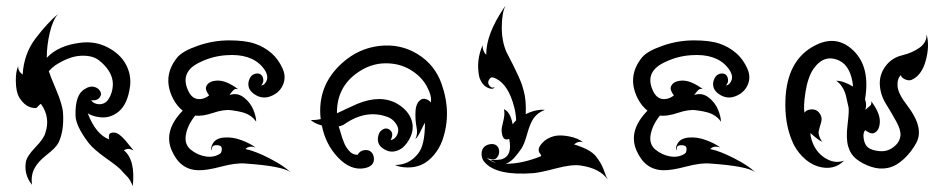

<svg xmlns="http://www.w3.org/2000/svg" viewBox="-20 -578 3240 661"><path d="M180 -530Q162 -510 151.5 -466Q141 -422 141 -379Q181 -422 258 -431Q309 -437 351.5 -414.5Q394 -392 413 -357Q432 -322 428 -283Q420 -219 387.5 -193Q355 -167 314 -176Q296 -179 282 -188Q310 -115 356 -98Q354 -103 355 -110.5Q356 -118 361 -120Q375 -125 388.5 -116Q402 -107 419.5 -85Q437 -63 440 -60Q424 -68 415.5 -64.5Q407 -61 406 -61Q447 -28 437 63Q429 41 417.5 29.5Q406 18 397 7.5Q388 -3 345 -33.5Q302 -64 285 -86Q241 -144 240 -180Q238 -254 273 -272Q294 -286 314 -275Q321 -271 325 -263.5Q329 -256 327 -250Q320 -230 294 -233Q299 -224 312 -220.5Q325 -217 338 -222.5Q351 -228 360 -248.5Q369 -269 368.5 -290.5Q368 -312 355.5 -332.5Q343 -353 320.5 -370.5Q298 -388 258 -386Q218 -384 170 -353Q160 -346 148 -333Q152 -319 173.5 -268.5Q195 -218 197 -189Q201 -127 181 -86Q172 -69 141 -45Q110 -21 98 3Q86 27 90 58Q62 23 69 -20Q72 -40 101.5 -70.5Q131 -101 136 -120Q154 -173 122 -219Q120 -222 113.5 -214.5Q107 -207 104 -206Q69 -205 46 -243Q35 -262 34.5 -298Q34 -334 43 -350Q41 -334 58 -321Q62 -393 103 -446.5Q144 -500 180 -530Z M590 -380Q608 -402 661 -420.5Q714 -439 769 -439Q824 -439 856.5 -428Q889 -417 914 -395.5Q939 -374 953.5 -340.5Q968 -307 949 -276Q939 -260 920.5 -250.5Q902 -241 885.5 -242.5Q869 -244 854.5 -254.5Q840 -265 836.5 -277.5Q833 -290 837.5 -302.5Q842 -315 849.5 -320Q857 -325 866 -325Q875 -325 880.5 -319Q886 -313 886.5 -302.5Q887 -292 879 -284Q887 -284 893 -292Q911 -315 884 -347Q844 -394 760 -388Q712 -385 669 -364Q600 -332 626 -270Q642 -230 677 -238Q692 -242 700 -250Q696 -254 691.5 -263.5Q687 -273 690 -280Q697 -299 727.5 -300.5Q758 -302 800 -271Q790 -274 784 -268Q778 -262 774.5 -257Q771 -252 770 -251Q797 -260 819.5 -242.5Q842 -225 852 -200.5Q862 -176 862 -159Q845 -184 812 -192Q802 -195 776.5 -198.5Q751 -202 714 -189.5Q677 -177 652 -180Q626 -148 620 -114.5Q614 -81 637 -62.5Q660 -44 687.5 -39.5Q715 -35 736 -48Q742 -51 743 -59Q747 -77 729 -78Q706 -80 710 -60Q703 -67 713 -84.5Q723 -102 751.5 -104.5Q780 -107 811 -95.5Q842 -84 860 -70Q838 -78 825 -65Q859 -58 908.5 -32.5Q958 -7 980 15Q954 -6 825 -15Q793 -18 742 -4.5Q691 9 663 8Q600 7 571 -60.5Q542 -128 609 -197Q589 -213 576 -238Q537 -314 590 -380Z M1084 -168Q1071 -284 1159 -362Q1215 -412 1287 -420Q1359 -428 1418 -391.5Q1477 -355 1500 -290Q1536 -189 1503 -95Q1493 -67 1473.5 -44Q1454 -21 1431.5 -11Q1409 -1 1382.5 -1.5Q1356 -2 1340 -10Q1389 -10 1420 -50Q1443 -79 1443 -155Q1441 -154 1429 -128.5Q1417 -103 1410 -100Q1419 -116 1414 -140.5Q1409 -165 1410.5 -194.5Q1412 -224 1429 -235Q1436 -240 1447 -236.5Q1458 -233 1463 -225Q1468 -246 1449.5 -280.5Q1431 -315 1392.5 -338Q1354 -361 1304.5 -360Q1255 -359 1211 -328Q1139 -278 1140 -188Q1147 -191 1172 -203Q1197 -215 1209 -220Q1291 -254 1349 -220Q1387 -197 1397.5 -162.5Q1408 -128 1385.5 -92.5Q1363 -57 1330 -56Q1316 -56 1302 -64.5Q1288 -73 1283.5 -84.5Q1279 -96 1282 -109Q1285 -122 1292 -128Q1308 -142 1322.5 -130.5Q1337 -119 1325 -96Q1336 -97 1343.5 -107.5Q1351 -118 1351 -130.5Q1351 -143 1340 -156.5Q1329 -170 1315 -175Q1241 -203 1165 -150Q1158 -145 1146 -143Q1148 -136 1149.5 -132Q1151 -128 1154.5 -115.5Q1158 -103 1160 -98.5Q1162 -94 1166 -83Q1171 -71 1182.5 -58Q1194 -45 1211 -45Q1219 -59 1233.5 -61Q1248 -63 1256.5 -56Q1265 -49 1267 -36Q1271 -6 1235 1Q1188 10 1144.5 -35Q1101 -80 1088 -146Q1062 -153 1050 -165Q1066 -164 1084 -168Z M1720 -558Q1708 -534 1707.5 -486Q1707 -438 1723 -400Q1726 -394 1735 -376.5Q1744 -359 1746.5 -354Q1749 -349 1756 -334.5Q1763 -320 1765 -315.5Q1767 -311 1772 -299Q1777 -287 1778.5 -281Q1780 -275 1783 -265Q1792 -234 1790 -185Q1824 -202 1856 -200Q1831 -190 1818 -172Q1805 -154 1795 -117.5Q1785 -81 1775 -66.5Q1765 -52 1759 -45Q1741 -21 1721 -14Q1777 -14 1842 -40Q1845 -42 1839 -49.5Q1833 -57 1835 -66.5Q1837 -76 1850 -89Q1863 -102 1884.5 -108.5Q1906 -115 1939 -108.5Q1972 -102 1987 -88Q1973 -94 1956 -81Q2012 -64 2031 -40.5Q2050 -17 2058.5 7Q2067 31 2072 40Q2046 2 1980 -8Q1950 -13 1895 1.5Q1840 16 1817 18Q1689 28 1648 -20Q1639 -30 1638 -45Q1637 -60 1644.5 -69.5Q1652 -79 1666.5 -81.5Q1681 -84 1689.5 -77Q1698 -70 1698.5 -57Q1699 -44 1689.5 -34Q1680 -24 1656 -34Q1670 -22 1688 -17Q1683 -19 1668 -27Q1699 -27 1708 -30Q1745 -42 1733 -100Q1710 -90 1707 -126Q1706 -136 1712.5 -160.5Q1719 -185 1715 -202Q1737 -193 1745 -150Q1750 -157 1757 -164Q1756 -188 1750 -210Q1731 -284 1690 -306Q1673 -316 1667 -308Q1654 -293 1668 -280Q1673 -274 1683 -278Q1678 -269 1664 -274Q1640 -282 1630 -313Q1618 -370 1642 -423Q1641 -412 1645 -402.5Q1649 -393 1654 -390Q1653 -460 1717 -554Q1720 -558 1720 -558Z M2190 -380Q2208 -402 2261 -420.5Q2314 -439 2369 -439Q2424 -439 2456.5 -428Q2489 -417 2514 -395.5Q2539 -374 2553.5 -340.5Q2568 -307 2549 -276Q2539 -260 2520.5 -250.5Q2502 -241 2485.5 -242.5Q2469 -244 2454.5 -254.5Q2440 -265 2436.5 -277.5Q2433 -290 2437.5 -302.5Q2442 -315 2449.5 -320Q2457 -325 2466 -325Q2475 -325 2480.5 -319Q2486 -313 2486.5 -302.5Q2487 -292 2479 -284Q2487 -284 2493 -292Q2511 -315 2484 -347Q2444 -394 2360 -388Q2312 -385 2269 -364Q2200 -332 2226 -270Q2242 -230 2277 -238Q2292 -242 2300 -250Q2296 -254 2291.5 -263.5Q2287 -273 2290 -280Q2297 -299 2327.5 -300.5Q2358 -302 2400 -271Q2390 -274 2384 -268Q2378 -262 2374.5 -257Q2371 -252 2370 -251Q2397 -260 2419.5 -242.5Q2442 -225 2452 -200.5Q2462 -176 2462 -159Q2445 -184 2412 -192Q2402 -195 2376.5 -198.5Q2351 -202 2314 -189.5Q2277 -177 2252 -180Q2226 -148 2220 -114.5Q2214 -81 2237 -62.5Q2260 -44 2287.5 -39.5Q2315 -35 2336 -48Q2342 -51 2343 -59Q2347 -77 2329 -78Q2306 -80 2310 -60Q2303 -67 2313 -84.5Q2323 -102 2351.5 -104.5Q2380 -107 2411 -95.5Q2442 -84 2460 -70Q2438 -78 2425 -65Q2459 -58 2508.5 -32.5Q2558 -7 2580 15Q2554 -6 2425 -15Q2393 -18 2342 -4.5Q2291 9 2263 8Q2200 7 2171 -60.5Q2142 -128 2209 -197Q2189 -213 2176 -238Q2137 -314 2190 -380Z M3170 -460Q3181 -420 3167 -369Q3153 -318 3118 -303Q3108 -299 3094.5 -305.5Q3081 -312 3082 -320Q3068 -307 3070 -281Q3072 -255 3104 -214Q3162 -138 3135 -87Q3118 -55 3091.5 -30.5Q3065 -6 3037 0Q3009 6 2980 -3.5Q2951 -13 2929.5 -29.5Q2908 -46 2900 -74Q2892 -102 2898 -150Q2904 -198 2901 -210Q2898 -222 2895.5 -234Q2893 -246 2892 -250Q2882 -284 2859 -300Q2883 -300 2917 -280Q2910 -349 2870 -369Q2817 -394 2780 -340Q2761 -312 2753 -260.5Q2745 -209 2750 -190Q2754 -197 2764 -200Q2794 -207 2806 -180Q2811 -169 2806 -153.5Q2801 -138 2798.5 -125.5Q2796 -113 2810 -90Q2798 -95 2770 -120Q2770 -104 2780 -81Q2795 -48 2825.5 -31Q2856 -14 2886 -25Q2850 11 2796 -5Q2767 -14 2742.5 -39Q2718 -64 2706 -95Q2681 -156 2684 -234Q2689 -370 2783 -420Q2859 -461 2918 -404Q2977 -347 2958 -236Q2965 -218 2959 -200Q2960 -201 2964.5 -204.5Q2969 -208 2975.5 -214Q2982 -220 2979 -230Q3010 -189 3009 -158.5Q3008 -128 2989 -120Q2982 -117 2972.5 -121.5Q2963 -126 2959 -130Q2951 -122 2953 -104Q2955 -86 2963.5 -75Q2972 -64 2995 -59.5Q3018 -55 3034 -60Q3050 -65 3064 -78.5Q3078 -92 3080 -111Q3082 -130 3065.5 -160Q3049 -190 3030 -220.5Q3011 -251 3009 -286Q3007 -321 3028.5 -350Q3050 -379 3085.5 -387.5Q3121 -396 3146 -414Q3171 -432 3170 -460Z"/></svg>

Font: SOV_mook
Style: Book
Weight: 400
Version: Version 1.00